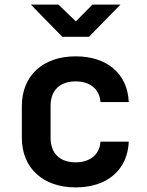

<svg xmlns="http://www.w3.org/2000/svg" viewBox="-20 -805 640 835"><path d="M251 -645H367L504 -785H382L310 -712L234 -785H114ZM309 10C446 10 535 -66 540 -189H417C413 -132 371 -99 309 -99C241 -99 200 -137 200 -206V-345C200 -413 241 -451 309 -451C371 -451 413 -418 417 -361H540C535 -484 446 -560 309 -560C167 -560 75 -476 75 -344V-206C75 -74 167 10 309 10Z"/></svg>

Font: JetBrains Mono
Style: Bold
Weight: 558
Monospace: yes
Designer: Philipp Nurullin, Konstantin Bulenkov
Foundry: JetBrains
Version: Version 2.305